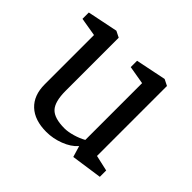

<svg xmlns="http://www.w3.org/2000/svg" viewBox="-128 -654 813 813"><g transform="rotate(45 278.5 -247.5)"><path d="M237 9Q167 9 128.5 -27Q90 -63 90 -129V-424L7 -438V-476L144 -504L172 -490V-172Q172 -107 196 -81.5Q220 -56 281 -56Q302 -56 329.5 -64Q357 -72 378 -84V-424L296 -438V-476L433 -504L461 -490V-71L532 -55V-17L393 3L378 -47L377 -46Q355 -21 316 -6Q277 9 237 9Z"/></g></svg>

Font: Faustina VF Beta
Style: Regular
Weight: 400
Designer: Alfonso Garcia
Foundry: Omnibus-Type
Version: Version 1.006